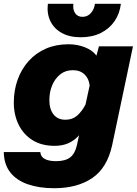

<svg xmlns="http://www.w3.org/2000/svg" viewBox="-38 -805 723 1015"><path d="M472 -511 485 -560H665L555 -38Q529 82 450 136Q371 190 248 190Q170 190 110 169.5Q50 149 16.5 106.5Q-17 64 -18 -1H175Q177 24 199 35.5Q221 47 258 47Q307 47 333 27Q359 7 369 -39L380 -90Q354 -61 322.5 -47.5Q291 -34 251 -34Q182 -34 134 -64Q86 -94 60.5 -146Q35 -198 35 -262Q35 -328 55.5 -384.5Q76 -441 114 -483Q152 -525 205 -548Q258 -571 324 -571Q370 -571 410 -555.5Q450 -540 472 -511ZM308 -172Q345 -172 370 -194Q395 -216 414 -252L436 -353Q432 -390 408.5 -412Q385 -434 347 -434Q308 -434 280.5 -412Q253 -390 238 -354.5Q223 -319 223 -275Q223 -228 245 -200Q267 -172 308 -172ZM389 -608Q330 -608 289 -630.5Q248 -653 228.5 -693Q209 -733 215 -785H350Q346 -755 359 -735.5Q372 -716 398 -716Q425 -716 442.5 -736Q460 -756 464 -785H601Q595 -733 567.5 -693Q540 -653 494.5 -630.5Q449 -608 389 -608Z"/></svg>

Font: Azeret Mono Thin ExtraBold
Style: Italic
Weight: 800
Italic angle: -12°
Version: Version 1.002